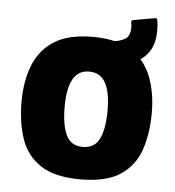

<svg xmlns="http://www.w3.org/2000/svg" viewBox="-46 -605 597 655"><g transform="rotate(5 253.0 -277.0)"><path d="M253 8Q164 8 115.5 -24.5Q67 -57 48.5 -113Q30 -169 30 -239Q30 -308 51 -362.5Q72 -417 120.5 -448.5Q169 -480 253 -480Q337 -480 385.5 -448.5Q434 -417 455 -362.5Q476 -308 476 -239Q476 -170 457.5 -114Q439 -58 390.5 -25Q342 8 253 8ZM251 -103Q292 -103 308.5 -137.5Q325 -172 325 -235Q325 -297 307 -329Q289 -361 251 -361Q214 -361 196 -329Q178 -297 178 -235Q178 -171 194.5 -137Q211 -103 251 -103ZM459 -562Q465 -564 467 -556Q469 -546 469.5 -537Q470 -528 470 -520Q470 -474 450 -446Q430 -418 397 -405.5Q364 -393 325 -391Q318 -391 318 -398V-465Q318 -472 325 -472Q345 -473 363 -483Q381 -493 381 -524Q381 -528 380.5 -532.5Q380 -537 379 -541Q379 -548 385 -549Z"/></g></svg>

Font: Glory Thin ExtraBold
Style: Regular
Weight: 800
Version: Version 1.011